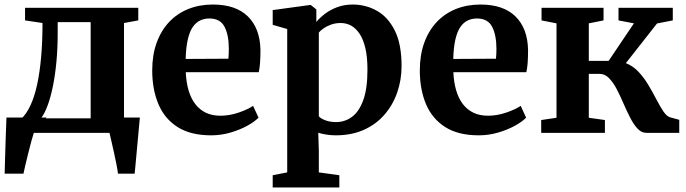

<svg xmlns="http://www.w3.org/2000/svg" viewBox="-22 -586 3027 847"><path d="M48.5 0V-60.5L71 -61Q95 -83.5 112.8 -122Q130.5 -160.5 142 -213.8Q153.5 -267 159.5 -335Q165.5 -403 165.5 -484.5L88.5 -496V-551.5H588V-496L525 -484.5V0ZM158.5 -64H378V-488.5H232.5V-439.5Q232.5 -374 227 -314.8Q221.5 -255.5 211.5 -206.2Q201.5 -157 188 -120.5Q174.5 -84 158.5 -64ZM-1.5 180Q-0.5 149.5 0.5 108.2Q1.5 67 3.2 21.2Q5 -24.5 6.5 -67.5H183L128 -2.5Q123.5 10.5 116.5 36.2Q109.5 62 102.2 91.5Q95 121 89.2 145.2Q83.5 169.5 81.5 180ZM498.5 180Q496.5 163 491.5 137.8Q486.5 112.5 480.5 85.5Q474.5 58.5 469.2 35.5Q464 12.5 461 0L423.5 -67.5H595Q593.5 -52 591.2 -26.8Q589 -1.5 586.2 28.2Q583.5 58 580.8 87.2Q578 116.5 575.8 141Q573.5 165.5 572 180Z M909.5 11Q819 11 761.5 -25.5Q704 -62 676.8 -126.8Q649.5 -191.5 649.5 -275.5Q649.5 -343.5 669 -397.2Q688.5 -451 724 -488.8Q759.5 -526.5 808.5 -546.2Q857.5 -566 917 -566Q1018 -566 1071.5 -513.5Q1125 -461 1127 -366Q1127 -333 1125.2 -309.2Q1123.5 -285.5 1119.5 -267.5H797.5Q799.5 -222.5 810 -187Q820.5 -151.5 839.8 -126.5Q859 -101.5 886.5 -88.5Q914 -75.5 950.5 -75.5Q990.5 -75.5 1031.2 -89.5Q1072 -103.5 1094.5 -119L1118.5 -67Q1102.5 -50 1070.2 -32Q1038 -14 996 -1.5Q954 11 909.5 11ZM797 -326 985.5 -327Q986.5 -337 987 -348.5Q987.5 -360 987.5 -370.5Q987.5 -431 968.5 -467.8Q949.5 -504.5 901.5 -504.5Q880 -504.5 861.5 -496Q843 -487.5 829 -467.8Q815 -448 806.8 -413.2Q798.5 -378.5 797 -326Z M1181 241V187L1245 174.5V-458L1181 -476.5V-541.5L1345.5 -564H1349L1373.5 -544.5V-489Q1387.5 -506.5 1410.8 -524.5Q1434 -542.5 1465.2 -554.2Q1496.5 -566 1533.5 -566Q1592.5 -566 1641.5 -538Q1690.5 -510 1720 -450.5Q1749.5 -391 1749.5 -295Q1749.5 -233 1730.2 -177.8Q1711 -122.5 1673.8 -79.8Q1636.5 -37 1582.5 -13Q1528.5 11 1459 11Q1438.5 11 1416.5 7.5Q1394.5 4 1382 -0.5L1384.5 80.5V174.5L1475 187V241ZM1461 -47.5Q1499.5 -47.5 1530.8 -70.5Q1562 -93.5 1580.5 -144.2Q1599 -195 1599 -278.5Q1599 -333.5 1590 -372.5Q1581 -411.5 1564.8 -436.2Q1548.5 -461 1527.2 -472.8Q1506 -484.5 1481 -484.5Q1459 -484.5 1440 -478Q1421 -471.5 1406.8 -461.8Q1392.5 -452 1384.5 -442.5V-73Q1392 -63.5 1412.8 -55.5Q1433.5 -47.5 1461 -47.5Z M2090 11Q1999.5 11 1942 -25.5Q1884.5 -62 1857.2 -126.8Q1830 -191.5 1830 -275.5Q1830 -343.5 1849.5 -397.2Q1869 -451 1904.5 -488.8Q1940 -526.5 1989 -546.2Q2038 -566 2097.5 -566Q2198.5 -566 2252 -513.5Q2305.5 -461 2307.5 -366Q2307.5 -333 2305.8 -309.2Q2304 -285.5 2300 -267.5H1978Q1980 -222.5 1990.5 -187Q2001 -151.5 2020.2 -126.5Q2039.5 -101.5 2067 -88.5Q2094.5 -75.5 2131 -75.5Q2171 -75.5 2211.8 -89.5Q2252.5 -103.5 2275 -119L2299 -67Q2283 -50 2250.8 -32Q2218.5 -14 2176.5 -1.5Q2134.5 11 2090 11ZM1977.5 -326 2166 -327Q2167 -337 2167.5 -348.5Q2168 -360 2168 -370.5Q2168 -431 2149 -467.8Q2130 -504.5 2082 -504.5Q2060.5 -504.5 2042 -496Q2023.5 -487.5 2009.5 -467.8Q1995.5 -448 1987.2 -413.2Q1979 -378.5 1977.5 -326Z M2365.5 0V-56.5L2433 -66.5V-483L2367 -496V-551.5H2640.5V-496L2575.5 -483V-317.5H2663L2774.5 -483L2706.5 -496V-551.5H2946V-496L2876.5 -482.5L2739 -307.5Q2771 -295 2795.5 -268.5Q2820 -242 2839.2 -209.5Q2858.5 -177 2874.2 -146.5Q2890 -116 2904.5 -94.5Q2919 -73 2934 -68.5L2974.5 -57.5V0H2829Q2807.5 0 2790.2 -18.8Q2773 -37.5 2757.8 -67.2Q2742.5 -97 2728.2 -130.2Q2714 -163.5 2698.5 -193Q2683 -222.5 2664.8 -241.2Q2646.5 -260 2624 -260H2575.5V-66.5L2646.5 -56.5V0Z"/></svg>

Font: Merriweather 28pt
Style: Bold
Weight: 700
Version: Version 2.100